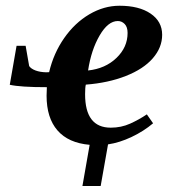

<svg xmlns="http://www.w3.org/2000/svg" viewBox="-20 -491 596 662"><path d="M539.1 -371.1Q539.1 -327.1 506.8 -290Q474.6 -252.9 413.8 -229Q353 -205.1 275.9 -199.2Q273.4 -189.5 273.4 -166Q273.4 -50.8 361.8 -50.8Q397.9 -50.8 428.7 -64.7Q459.5 -78.6 486.3 -96.7L507.8 -65.9Q475.6 -38.6 433.8 -18.8Q392.1 1 352.5 6.8L327.1 150.4H264.2L289.1 8.3Q215.8 2 178.2 -41.3Q140.6 -84.5 140.6 -161.1L141.6 -190.4Q49.8 -190.4 13.7 -198.7L37.1 -333H68.4L80.6 -263.2Q86.9 -253.9 102.5 -248Q118.2 -242.2 139.2 -241.7L149.4 -242.2Q164.6 -307.1 201.2 -359.6Q237.8 -412.1 288.1 -441.7Q338.4 -471.2 392.1 -471.2Q459.5 -471.2 499.3 -444.1Q539.1 -417 539.1 -371.1ZM283.7 -248Q343.3 -254.4 381.6 -291.3Q419.9 -328.1 419.9 -377.4Q419.9 -397.9 409.9 -408.2Q399.9 -418.5 386.2 -418.5Q352.5 -418.5 323.5 -368.7Q294.4 -318.8 283.7 -248Z"/></svg>

Font: Liberation Serif
Style: Bold Italic
Weight: 700
Italic angle: -16.333°
Designer: Steve Matteson
Foundry: Ascender Corporation
Version: Version 2.1.5